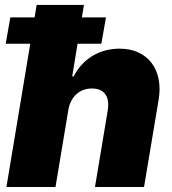

<svg xmlns="http://www.w3.org/2000/svg" viewBox="-20 -747 686 767"><path d="M2.8 -572.4 21.3 -677.6H118.3L126.4 -727.3H315.3L307.2 -677.6H403.4L384.9 -572.4H289.8L268.5 -441.8H274.1Q287.6 -468 306.5 -488.5Q325.3 -508.9 348.7 -523.3Q372.2 -537.6 399.7 -545.1Q427.2 -552.6 457.4 -552.6Q500.7 -552.6 533.2 -537.3Q565.7 -522 586.1 -494.9Q606.5 -467.7 613.8 -430.2Q621.1 -392.8 613.6 -348L555.4 0H359.4L410.5 -306.8Q416.9 -347.7 400.6 -370.6Q384.2 -393.5 346.6 -393.5Q328.5 -393.5 312.9 -387.6Q297.2 -381.7 285 -370.6Q272.7 -359.4 264.4 -343.2Q256 -327.1 252.8 -306.8L201.7 0H5.7L100.9 -572.4Z"/></svg>

Font: Inter P Black
Style: Italic
Weight: 900
Italic angle: -9.40001°
Designer: Rasmus Andersson
Foundry: rsms
Version: Version 3.018;git-588b23468